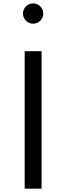

<svg xmlns="http://www.w3.org/2000/svg" viewBox="-20 -1132 398 1152"><path d="M128 0V-825H229.5V0ZM179 -990Q162 -990 148.2 -998.2Q134.5 -1006.5 126.2 -1020.2Q118 -1034 118 -1051Q118 -1067.5 126.2 -1081.2Q134.5 -1095 148.2 -1103.2Q162 -1111.5 179 -1111.5Q196 -1111.5 209.5 -1103.2Q223 -1095 231.2 -1081.2Q239.5 -1067.5 239.5 -1051Q239.5 -1034 231.2 -1020.2Q223 -1006.5 209.5 -998.2Q196 -990 179 -990Z"/></svg>

Font: Spartan Thin Medium
Style: Regular
Weight: 500
Version: Version 1.004